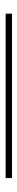

<svg xmlns="http://www.w3.org/2000/svg" viewBox="296 -296 63 696"><g transform="rotate(90 328.0 51.5)"><path d="M30 63V40H626V63Z"/></g></svg>

Font: Big Shoulders Inline Display
Style: Bold
Weight: 700
Designer: Patric King
Foundry: XO Type Co
Version: Version 1.000